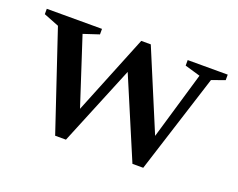

<svg xmlns="http://www.w3.org/2000/svg" viewBox="-80 -573 890 719"><g transform="rotate(20 365.5 -214.0)"><path d="M623 -388 561.5 -406V-428H721V-406L669 -387.5L543 8H500L365.5 -309.5L235 8H192L61 -382.5L0 -406.5V-428H220V-406L158 -385.5L245 -118.5L373.5 -436H411.5L544 -119.5Z"/></g></svg>

Font: Newsreader Text Medium
Style: Regular
Weight: 500
Designer: Hugues Gentile
Foundry: Production Type
Version: Version 1.001